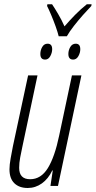

<svg xmlns="http://www.w3.org/2000/svg" viewBox="-20 -891 459 920"><path d="M112.8 9.8Q72.3 9.8 48.8 -12.9Q25.4 -35.6 25.4 -79.6Q25.4 -101.1 31 -132.3Q36.6 -163.6 42 -190.9L114.7 -529.8H159.7L87.4 -189Q81.5 -162.6 76.7 -136.2Q71.8 -109.9 71.8 -86.9Q71.8 -32.2 124.5 -32.2Q176.3 -32.2 209.2 -85.4Q242.2 -138.7 263.7 -242.2L324.7 -529.8H370.1L257.8 0H221.7L232.9 -74.2H230.5Q211.4 -34.2 180.7 -12.2Q149.9 9.8 112.8 9.8ZM261.2 -717.3Q256.8 -735.8 246.8 -763.9Q236.8 -792 225.3 -819.1Q213.9 -846.2 205.6 -862.3L207 -870.6H229.5Q242.7 -851.1 259 -823.2Q275.4 -795.4 289.1 -764.6Q312.5 -792 339.6 -819.6Q366.7 -847.2 396 -870.6H418.9L417.5 -862.3Q399.9 -844.2 377.4 -818.8Q355 -793.5 334 -766.6Q313 -739.7 300.3 -717.3ZM196.3 -605.5Q173.3 -605.5 173.3 -632.3Q173.3 -650.4 182.4 -666Q191.4 -681.6 208 -681.6Q230 -681.6 230 -655.3Q230 -638.2 220.9 -621.8Q211.9 -605.5 196.3 -605.5ZM330.6 -605.5Q307.6 -605.5 307.6 -632.3Q307.6 -650.4 316.9 -666Q326.2 -681.6 342.8 -681.6Q364.7 -681.6 364.7 -655.3Q364.7 -638.2 355.5 -621.8Q346.2 -605.5 330.6 -605.5Z"/></svg>

Font: Open Sans Condensed Light
Style: Italic
Weight: 300
Width: 3
Italic angle: -12°
Designer: Monotype Design Team
Foundry: Monotype Imaging Inc.
Version: Version 3.000; ttfautohint (v1.8.4)